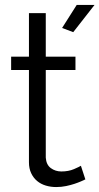

<svg xmlns="http://www.w3.org/2000/svg" viewBox="-20 -750 402 776"><path d="M276 -620 231 -637 290 -730H362ZM325 -25Q319 -22 307.5 -17Q296 -12 281 -7Q266 -2 247 2Q228 6 207 6Q185 6 165 0Q145 -6 130 -18.5Q115 -31 106 -50Q97 -69 97 -94V-467H25V-521H97V-697H165V-521H285V-467H165V-113Q167 -84 185.5 -70.5Q204 -57 228 -57Q257 -57 279 -66.5Q301 -76 307 -80Z"/></svg>

Font: IngvarSans
Style: Regular
Weight: 400
Version: Version 1.000